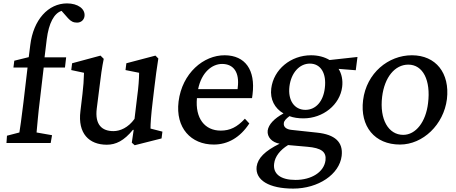

<svg xmlns="http://www.w3.org/2000/svg" viewBox="-20 -841 2680 1129"><path d="M278 0 286 -46 195 -62C199 -102 205 -179 214 -248L237 -444H362L369 -504H242L255 -611C267 -705 298 -763 342 -777L380 -734C397 -715 412 -708 433 -708C456 -708 474 -723 477 -746C482 -789 438 -821 374 -821C264 -821 176 -725 158 -576L149 -505L64 -484L59 -444H142L118 -240C104 -131 100 -95 94 -62L21 -43L18 0Z M865 -85C865 -113 868 -163 878 -245L888 -329C896 -395 901 -434 911 -497L894 -514L723 -469L718 -429L798 -413C798 -377 794 -326 787 -275L771 -142C734 -90 686 -70 647 -70C580 -70 537 -107 549 -203L565 -329C572 -390 580 -447 590 -495L571 -514L404 -469L399 -429L474 -413C473 -371 470 -331 465 -289L453 -188C436 -55 505 10 608 10C661 10 709 -13 762 -78L766 -77L755 -2L772 13L930 -27L935 -67Z M1237 9C1319 9 1392 -32 1446 -115L1420 -143C1374 -93 1332 -73 1278 -73C1184 -73 1127 -145 1138 -264H1462L1465 -286C1483 -430 1422 -515 1302 -516C1177 -517 1051 -411 1030 -244C1011 -89 1103 9 1237 9ZM1145 -317C1165 -416 1227 -465 1286 -465C1354 -465 1389 -415 1378 -327L1377 -317Z M1704 268C1852 268 1976 184 1989 76C1999 -6 1949 -50 1845 -61L1696 -77C1663 -80 1646 -95 1649 -117C1650 -130 1661 -142 1682 -158C1706 -149 1734 -145 1764 -145C1880 -145 1979 -225 1992 -330C1997 -370 1989 -407 1971 -436L2072 -428L2082 -506L1918 -488C1888 -506 1851 -516 1809 -516C1690 -516 1589 -433 1575 -321C1567 -257 1595 -204 1647 -174C1592 -144 1559 -109 1554 -73C1550 -35 1579 -4 1624 4C1537 47 1496 89 1489 139C1480 218 1562 268 1704 268ZM1592 121C1597 79 1627 41 1674 12L1787 22C1870 29 1900 52 1894 102C1885 171 1812 217 1717 217C1631 217 1584 182 1592 121ZM1682 -333C1692 -413 1741 -467 1802 -467C1866 -467 1901 -410 1890 -323C1881 -245 1837 -195 1776 -195C1711 -195 1672 -251 1682 -333Z M2332 9C2467 9 2589 -108 2608 -258C2626 -411 2543 -516 2402 -516C2264 -516 2135 -412 2115 -252C2096 -98 2183 9 2332 9ZM2227 -272C2241 -387 2302 -461 2381 -461C2467 -461 2514 -369 2497 -234C2484 -124 2425 -48 2351 -48C2264 -48 2211 -139 2227 -272Z"/></svg>

Font: TPK Tissa Web Medium
Style: Italic
Weight: 500
Italic angle: -7°
Designer: Jacques Le Bailly, Suppakit Chalermlarp | Katatrad Co.,Ltd.
Foundry: Jacques Le Bailly, Cadson Demak Co.,Ltd.
Version: Version 5.000;Glyphs 3.1.2 (3151)